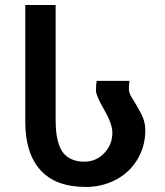

<svg xmlns="http://www.w3.org/2000/svg" viewBox="-20 -740 655 760"><path d="M314 -100.1Q360.4 -100.1 392.6 -133.8Q424.8 -167.5 424.8 -214.8Q424.8 -249.5 392.1 -306.2Q359.9 -361.8 359.9 -380.9Q359.9 -406.7 362.8 -419.9H493.2Q490.2 -409.7 490.2 -387.2Q490.2 -369.6 505.9 -347.2Q515.1 -333.5 538.1 -291Q555.2 -259.3 555.2 -225.1Q555.2 -160.6 523.9 -108.9Q492.7 -57.1 438.7 -28.6Q384.8 0 319.8 0Q200.2 0 140.1 -66.7Q80.1 -133.3 80.1 -256.8V-720.2H200.2V-272Q200.2 -240.7 202.6 -217Q205.1 -193.4 212.4 -170.4Q219.7 -147.5 231.9 -132.8Q244.1 -118.2 264.9 -109.1Q285.6 -100.1 314 -100.1Z"/></svg>

Font: Miedinger*
Style: Bold
Weight: 700
Version: Version 001.000